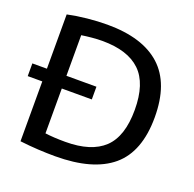

<svg xmlns="http://www.w3.org/2000/svg" viewBox="-131 -882 1030 1022"><g transform="rotate(20 383.5 -371.0)"><path d="M285 6Q238 6 188.8 3.2Q139.5 0.5 85 -6V-345H2.5V-417H85V-724.5Q136 -735.5 195.2 -741.5Q254.5 -747.5 308.5 -747.5Q508 -747.5 610.5 -654.5Q713 -561.5 713 -370Q713 -174.5 605.8 -84.2Q498.5 6 285 6ZM310 -84.5Q456 -84.5 527.8 -152.2Q599.5 -220 599.5 -370.5Q599.5 -520 528 -588.5Q456.5 -657 312.5 -657Q285 -657 255 -654.2Q225 -651.5 195.5 -647V-417H365.5V-345H195.5V-91Q244 -84.5 310 -84.5Z"/></g></svg>

Font: Encode Sans SmExp Md
Style: Regular
Weight: 500
Width: 6
Designer: Multiple Designers
Foundry: Impallari Type
Version: Version 3.002; ttfautohint (v1.8.3) -l 8 -r 50 -G 200 -x 14 